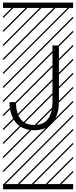

<svg xmlns="http://www.w3.org/2000/svg" viewBox="-23 -990 577 1453"><path d="M374 -646H422.9V-217.3Q422.9 -183.6 417 -153.6Q411.1 -123.5 397 -95.7Q382.8 -67.9 361.8 -47.9Q340.8 -27.8 308.8 -16.1Q276.9 -4.4 236.3 -4.4Q195.8 -4.4 163.6 -16.4Q131.3 -28.3 110.4 -48.3Q89.4 -68.4 75.2 -95.9Q61 -123.5 54.9 -153.8Q48.8 -184.1 48.8 -217.3H97.7Q97.7 -136.2 131.8 -90.3Q166 -44.4 236.3 -44.4Q306.6 -44.4 340.3 -90.1Q374 -135.7 374 -217.3ZM0 402.8H530.3V442.9H0ZM0 -970.2H530.3V-930.2H0ZM526.9 410.6 533.7 417.5 525.4 425.8 518.6 418.9ZM526.9 304.7 533.7 311.5 419.4 425.8 412.6 418.9ZM526.9 198.7 533.7 205.6 313.5 425.8 306.6 418.9ZM526.9 92.3 533.7 99.1 207.5 425.8 200.7 418.9ZM526.9 -13.2 533.7 -6.3 101.6 425.8 94.7 418.9ZM526.9 -119.1 533.7 -112.3 3.4 418 -3.4 411.1ZM526.9 -225.6 533.7 -218.8 3.4 311.5 -3.4 304.7ZM526.9 -331.5 533.7 -324.7 3.4 205.6 -3.4 198.7ZM526.9 -438 533.7 -431.2 3.4 99.1 -3.4 92.3ZM526.9 -543.5 533.7 -536.6 3.4 -6.3 -3.4 -13.2ZM526.9 -649.4 533.7 -642.6 3.4 -112.3 -3.4 -119.1ZM526.9 -755.9 533.7 -749 3.4 -218.8 -3.4 -225.6ZM526.9 -861.8 533.7 -855 3.4 -324.7 -3.4 -331.5ZM516.6 -958 523.4 -951.2 3.4 -431.2 -3.4 -438ZM411.1 -958 418 -951.2 3.4 -536.6 -3.4 -543.5ZM305.2 -958 312 -951.2 3.4 -642.6 -3.4 -649.4ZM198.7 -958 205.6 -951.2 3.4 -749 -3.4 -755.9ZM92.3 -958 99.1 -951.2 3.4 -855 -3.4 -861.8Z"/></svg>

Font: AzarMehrMSRS3
Style: Regular
Weight: 1
Designer: Amin Abedi
Version: Version 1.00